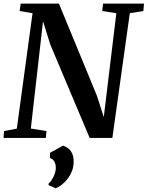

<svg xmlns="http://www.w3.org/2000/svg" viewBox="-24 -763 817 1062"><path d="M-4.5 0 -1.5 -38 69 -51.5 156 -690 84.5 -702 90.5 -743H302L512 -233.5L550 -115.5L619.5 -690L541.5 -702L546 -743H772.5L769 -702L694 -690L597.5 0H472L254 -517L214 -645.5L146.5 -52L233 -38L229.5 0ZM244.5 261 245 252Q255.5 243.5 264.5 228.5Q273.5 213.5 279.5 196Q285.5 178.5 284.5 162.5Q284.5 144.5 276.2 130Q268 115.5 252.5 111.5V82.5L324.5 42.5Q356.5 53.5 370.2 76.5Q384 99.5 383.5 133.5Q383 167 368.2 196.5Q353.5 226 330.8 247.2Q308 268.5 284 278.5Z"/></svg>

Font: Merriweather 48pt SemiBold
Style: Italic
Weight: 600
Italic angle: -7.8°
Designer: Eben Sorkin
Foundry: Eben Sorkin
Version: Version 2.101